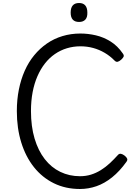

<svg xmlns="http://www.w3.org/2000/svg" viewBox="-20 -1238 900 1277"><path d="M512 19Q416 19 338.5 -19Q261 -57 206 -126Q151 -195 121.5 -290Q92 -385 92 -499Q92 -575 105.5 -642.5Q119 -710 144.5 -767.5Q170 -825 207.5 -870.5Q245 -916 292 -948.5Q339 -981 395.5 -998Q452 -1015 515 -1015Q566 -1015 617.5 -1003Q669 -991 715.5 -962Q762 -933 797 -882Q806 -870 802 -861Q798 -852 786 -841Q772 -829 762 -827Q752 -825 742 -835Q713 -865 676.5 -886.5Q640 -908 599.5 -919Q559 -930 515 -930Q468 -930 425 -917Q382 -904 345 -878.5Q308 -853 279 -816Q250 -779 229 -731Q208 -683 197 -625Q186 -567 186 -499Q186 -397 210 -316.5Q234 -236 277.5 -180Q321 -124 381 -95Q441 -66 512 -66Q551 -66 585 -76.5Q619 -87 650.5 -106.5Q682 -126 710 -152Q738 -178 765 -208Q773 -217 784.5 -215Q796 -213 810 -202Q823 -191 826 -182Q829 -173 821 -162Q776 -99 725.5 -58.5Q675 -18 621.5 0.5Q568 19 512 19ZM506 -1092Q478 -1092 464 -1107.5Q450 -1123 450 -1154Q450 -1186 464 -1202Q478 -1218 506 -1218Q533 -1218 547 -1202Q561 -1186 561 -1154Q562 -1123 547.5 -1107.5Q533 -1092 506 -1092Z"/></svg>

Font: Playwrite ES
Style: Regular
Weight: 400
Designer: Veronika Burian, José Scaglione
Foundry: TypeTogether
Version: Version 1.002